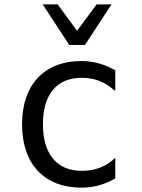

<svg xmlns="http://www.w3.org/2000/svg" viewBox="-20 -837 642 871"><path d="M293.9 -633.3H365.7L485.8 -816.9H418L329.6 -697.3L241.7 -816.9H173.8ZM347.7 14.2C378.9 14.2 405.8 10.3 428.7 3.9C453.1 -2.9 481 -14.6 502.9 -27.8V-121.1C482.9 -102.5 463.4 -87.9 434.1 -76.7C411.1 -67.9 384.3 -62 352.1 -62C295.4 -62 251 -80.1 220.2 -117.2C188 -156.2 174.8 -211.4 174.8 -273.4C174.8 -340.3 189.9 -392.6 220.2 -429.2C250.5 -465.8 293.9 -483.9 350.6 -483.9C380.4 -483.9 407.7 -479 431.6 -469.7C455.6 -460.4 479 -444.8 502.9 -423.8V-518.1C477.5 -532.2 452.1 -543 427.2 -549.8C402.3 -556.6 377.9 -560.1 348.1 -560.1C267.6 -560.1 199.7 -534.7 151.9 -484.4C106.4 -436.5 80.1 -365.2 80.1 -272.9C80.1 -184.1 104.5 -111.8 151.4 -62C198.2 -12.2 266.6 14.2 347.7 14.2Z"/></svg>

Font: Hack
Style: Regular
Weight: 400
Monospace: yes
Designer: Christopher Simpkins
Foundry: Christopher Simpkins
Version: Version 2.010